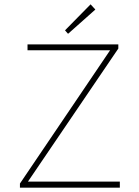

<svg xmlns="http://www.w3.org/2000/svg" viewBox="-20 -866 640 886"><path d="M72 0V-19L488 -634H107V-661H526V-642L109 -28H533V0ZM294 -710 280 -726 398 -846 420 -822Z"/></svg>

Font: Source Code Pro ExtraLight
Style: Regular
Weight: 200
Monospace: yes
Designer: Paul D. Hunt, Teo Tuominen
Foundry: Adobe Systems Incorporated
Version: Version 2.030;PS 1.000;hotconv 16.6.51;makeotf.lib2.5.65220